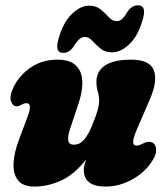

<svg xmlns="http://www.w3.org/2000/svg" viewBox="-20 -678 611 708"><path d="M529.5 -155Q550 -155 554.8 -133.5Q559.5 -112 542 -85.5Q515 -42.5 467.5 -16.2Q420 10 369.5 10Q289 10 289 -51.5Q289 -60.5 291.5 -70.2Q294 -80 298 -90.5Q254 -34 204.8 -12Q155.5 10 107.5 10Q64.5 10 46.2 -13.5Q28 -37 30 -75.8Q32 -114.5 49 -160.5L82 -248.5Q100.5 -297.5 78 -297.5Q69 -297.5 57.5 -291Q49 -286 42 -286Q27 -286 20.5 -305Q14 -324 31 -359Q54 -403.5 95.8 -430.8Q137.5 -458 191 -458Q238 -458 260 -436.5Q282 -415 283.5 -379Q285 -343 270.5 -299.5L237.5 -200Q229.5 -176.5 231.5 -160.5Q233.5 -144.5 252.5 -144.5Q274.5 -144.5 290.5 -163.5Q306.5 -182.5 320.5 -217.5Q335 -253.5 340.2 -272.2Q345.5 -291 345.5 -307.5Q345.5 -324.5 340.5 -340.2Q335.5 -356 335.5 -376.5Q335.5 -415 367.2 -436.5Q399 -458 463.5 -458Q531.5 -458 547 -419.5Q562.5 -381 532.5 -311.5L484 -199Q470 -165.5 470.8 -153.2Q471.5 -141 484 -141Q492.5 -141 510 -150Q520 -155 529.5 -155ZM393 -485Q367 -485 350.2 -499.2Q333.5 -513.5 320.2 -527.8Q307 -542 292 -542Q273 -542 251 -506Q236 -483 213 -483Q181.5 -483 195 -532Q211.5 -593 243.5 -625Q275.5 -657 309 -657Q335 -657 351.8 -642.8Q368.5 -628.5 381.8 -614.2Q395 -600 410 -600Q422 -600 431.2 -609Q440.5 -618 451 -636Q466.5 -658.5 489 -658.5Q520.5 -658.5 507.5 -610.5Q491 -548.5 458.8 -516.8Q426.5 -485 393 -485Z"/></svg>

Font: Fraunces 144pt S100 Black
Style: Italic
Weight: 900
Italic angle: -16°
Version: Version 1.000; ttfautohint (v1.8.3)